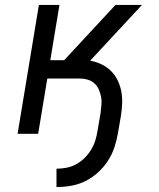

<svg xmlns="http://www.w3.org/2000/svg" viewBox="-20 -540 640 775"><path d="M208 215V141Q228 141 248.5 137Q269 133 287.5 123Q306 113 321.5 97.5Q337 82 348 64Q359 46 365 26Q371 6 374 -14L386 -84Q388 -101 389.5 -117.5Q391 -134 388 -149.5Q385 -165 378.5 -179.5Q372 -194 360.5 -204Q349 -214 334 -218.5Q319 -223 303 -223H171L134 0H51L137 -520H220L183 -297H239L446 -520H553L344 -295Q368 -291 389.5 -280.5Q411 -270 427.5 -254Q444 -238 454.5 -216.5Q465 -195 469.5 -171.5Q474 -148 473 -122.5Q472 -97 468 -72L456 -2Q451 27 441.5 55.5Q432 84 415 110Q398 136 374.5 157Q351 178 323.5 191.5Q296 205 266.5 210Q237 215 208 215Z"/></svg>

Font: Iosevka Aile Oblique
Style: Regular
Weight: 400
Italic angle: -9°
Designer: Belleve Invis
Foundry: Belleve Invis
Version: Version 31.1.0; ttfautohint (v1.8.4)